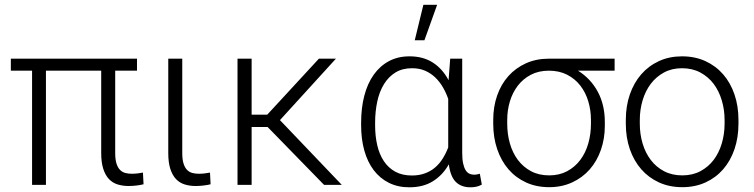

<svg xmlns="http://www.w3.org/2000/svg" viewBox="-20 -774 3157 804"><path d="M553.7 -478H462.4V-133.3Q462.4 -105.5 468 -88.4Q473.6 -71.3 483.2 -62Q492.7 -52.7 505.1 -49.6Q517.6 -46.4 531.2 -46.4Q544.4 -46.4 556.6 -47.9Q568.8 -49.3 578.6 -51.3L581.1 -2.4Q570.3 0.5 553 2.7Q535.6 4.9 518.6 4.9Q493.7 4.9 472.4 -1.7Q451.2 -8.3 436 -24.4Q420.9 -40.5 412.4 -67.1Q403.8 -93.8 403.8 -133.3V-478H172.4V0H114.3V-478H25.4V-528.3H553.7Z M743.2 -528.3V-133.3Q743.2 -105.5 748.8 -88.4Q754.4 -71.3 763.9 -62Q773.4 -52.7 785.9 -49.6Q798.3 -46.4 812 -46.4Q825.2 -46.4 837.4 -47.9Q849.6 -49.3 859.4 -51.3L861.8 -2.4Q851.1 0.5 833.7 2.7Q816.4 4.9 799.3 4.9Q774.4 4.9 753.2 -1.7Q731.9 -8.3 716.8 -24.4Q701.7 -40.5 693.1 -67.1Q684.6 -93.8 684.6 -133.3V-528.3Z M1100.6 -242.2H1033.7V0H974.6V-528.3H1033.7V-293.9H1099.1L1315.4 -528.3H1386.7L1152.3 -271L1411.1 0H1336.9Z M1915.5 -528.3V-133.8Q1915.5 -106.9 1919.4 -89.4Q1923.3 -71.8 1929.9 -61.3Q1936.5 -50.8 1945.6 -46.6Q1954.6 -42.5 1964.8 -42.5Q1971.7 -42.5 1977.8 -43.7Q1983.9 -44.9 1989.3 -46.4L1997.6 -1Q1985.4 5.9 1973.6 8.1Q1961.9 10.3 1949.7 10.3Q1911.6 10.3 1888.9 -12Q1866.2 -34.2 1859.4 -85.9Q1834.5 -41.5 1793.7 -15.6Q1752.9 10.3 1693.8 10.3Q1646 10.3 1608.4 -8.5Q1570.8 -27.3 1544.9 -61.5Q1519 -95.7 1505.6 -143.6Q1492.2 -191.4 1492.2 -249.5V-259.8Q1492.2 -322.3 1505.6 -373.5Q1519 -424.8 1545.2 -461.4Q1571.3 -498 1608.9 -518.1Q1646.5 -538.1 1694.8 -538.1Q1752.4 -538.1 1793 -511.7Q1833.5 -485.4 1858.4 -438L1865.2 -528.3ZM1550.8 -249.5Q1550.8 -204.1 1559.8 -165.5Q1568.8 -127 1587.6 -98.9Q1606.4 -70.8 1635.5 -54.9Q1664.6 -39.1 1704.6 -39.1Q1734.9 -39.1 1759 -47.9Q1783.2 -56.6 1801.8 -72.5Q1820.3 -88.4 1833.7 -109.9Q1847.2 -131.3 1856.9 -156.7V-359.9Q1848.1 -385.3 1834.7 -408.4Q1821.3 -431.6 1802.7 -449.5Q1784.2 -467.3 1760.3 -477.8Q1736.3 -488.3 1705.6 -488.3Q1665 -488.3 1636 -470.5Q1606.9 -452.6 1587.9 -421.6Q1568.8 -390.6 1559.8 -348.9Q1550.8 -307.1 1550.8 -259.8ZM1752.9 -753.9H1810.5L1757.3 -605.5H1716.8Z M2553.7 -478H2400.4Q2453.6 -444.8 2483.2 -389.9Q2512.7 -335 2512.7 -263.2V-247.1Q2512.7 -193.4 2496.3 -146.5Q2480 -99.6 2449.7 -64.9Q2419.4 -30.3 2376.2 -10.3Q2333 9.8 2279.8 9.8Q2226.1 9.8 2182.9 -10Q2139.6 -29.8 2109.1 -65.2Q2078.6 -100.6 2062 -149.4Q2045.4 -198.2 2045.4 -255.9V-272Q2045.4 -327.1 2061.8 -374Q2078.1 -420.9 2108.6 -455.1Q2139.2 -489.3 2182.1 -508.8Q2225.1 -528.3 2278.3 -528.3H2553.7ZM2104 -255.9Q2104 -212.4 2115.2 -173.1Q2126.5 -133.8 2148.7 -104.2Q2170.9 -74.7 2203.6 -57.1Q2236.3 -39.6 2279.8 -39.6Q2322.3 -39.6 2355 -57.1Q2387.7 -74.7 2409.9 -104.2Q2432.1 -133.8 2443.4 -173.1Q2454.6 -212.4 2454.6 -255.9V-272Q2454.6 -312.5 2443.4 -349.9Q2432.1 -387.2 2409.9 -415.8Q2387.7 -444.3 2354.7 -461.2Q2321.8 -478 2278.8 -478H2278.3Q2235.4 -478 2202.9 -460.9Q2170.4 -443.8 2148.4 -415.3Q2126.5 -386.7 2115.2 -349.6Q2104 -312.5 2104 -272Z M2600.6 -272Q2600.6 -329.6 2617.4 -378.4Q2634.3 -427.2 2665 -462.6Q2695.8 -498 2739.3 -518.1Q2782.7 -538.1 2835.9 -538.1Q2890.1 -538.1 2933.8 -518.1Q2977.5 -498 3008.3 -462.6Q3039.1 -427.2 3055.7 -378.4Q3072.3 -329.6 3072.3 -272V-255.9Q3072.3 -198.2 3055.7 -149.4Q3039.1 -100.6 3008.3 -65.2Q2977.5 -29.8 2934.1 -10Q2890.6 9.8 2836.9 9.8Q2783.2 9.8 2739.7 -10Q2696.3 -29.8 2665.3 -65.2Q2634.3 -100.6 2617.4 -149.4Q2600.6 -198.2 2600.6 -255.9ZM2659.2 -255.9Q2659.2 -212.4 2670.9 -173.1Q2682.6 -133.8 2705.1 -104.2Q2727.5 -74.7 2760.7 -57.1Q2793.9 -39.6 2836.9 -39.6Q2879.9 -39.6 2912.8 -57.1Q2945.8 -74.7 2968.3 -104.2Q2990.7 -133.8 3002.4 -173.1Q3014.2 -212.4 3014.2 -255.9V-272Q3014.2 -314.5 3002.4 -353.8Q2990.7 -393.1 2968.3 -422.9Q2945.8 -452.6 2912.4 -470.5Q2878.9 -488.3 2835.9 -488.3Q2793.5 -488.3 2760.5 -470.5Q2727.5 -452.6 2705.1 -422.9Q2682.6 -393.1 2670.9 -353.8Q2659.2 -314.5 2659.2 -272Z"/></svg>

Font: Melbourne
Style: Light
Weight: 300
Designer: Google
Version: Version 2.000980; 2014